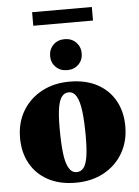

<svg xmlns="http://www.w3.org/2000/svg" viewBox="-57 -873 676 932"><g transform="rotate(-5 280.5 -406.5)"><path d="M283.5 -36Q303.5 -36 316.5 -51.8Q329.5 -67.5 335.8 -104.5Q342 -141.5 342 -205.5Q342 -278 336 -326.8Q330 -375.5 316 -400.2Q302 -425 277.5 -425Q258 -425 245 -409.2Q232 -393.5 225.5 -356.8Q219 -320 219 -256Q219 -183 224.8 -134.2Q230.5 -85.5 244.8 -60.8Q259 -36 283.5 -36ZM274.5 15Q196.5 15 140.2 -15.2Q84 -45.5 53.8 -99.5Q23.5 -153.5 23.5 -224.5Q23.5 -299 57 -355.5Q90.5 -412 149.8 -444.2Q209 -476.5 286.5 -476.5Q365.5 -476.5 421.5 -446.2Q477.5 -416 507.5 -362Q537.5 -308 537.5 -236.5Q537.5 -163 504 -106Q470.5 -49 411.2 -17Q352 15 274.5 15ZM280.5 -533Q246.5 -533 225 -554.5Q203.5 -576 203.5 -608Q203.5 -640.5 225 -662.2Q246.5 -684 280.5 -684Q314.5 -684 336 -662.2Q357.5 -640.5 357.5 -608Q357.5 -576 336 -554.5Q314.5 -533 280.5 -533ZM135 -762V-828H426V-762Z"/></g></svg>

Font: Newsreader 36pt ExtraBold
Style: Regular
Weight: 800
Designer: Hugues Gentile
Foundry: Production Type
Version: Version 1.003